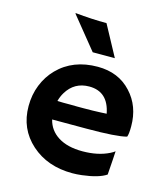

<svg xmlns="http://www.w3.org/2000/svg" viewBox="-112 -829 807 925"><g transform="rotate(15 292.0 -367.0)"><path d="M47.4 -251Q47.4 -308.1 66.9 -356.9Q86.4 -405.8 122.1 -442.4Q198.2 -520 321.3 -520Q425.3 -520 488.3 -451.2Q550.3 -384.8 550.3 -284.2Q550.3 -245.6 544.4 -231.4Q495.6 -217.8 345.7 -217.8H173.8Q186.5 -165.5 232.9 -136.5Q279.3 -107.4 353.5 -107.4Q431.2 -107.4 486.8 -135.3Q501.5 -142.6 508.8 -148.9Q507.8 -128.4 506.3 -106.9L501 -30.8Q463.9 -5.4 380.9 4.4Q356.4 7.3 334 7.3Q210 7.3 128.9 -64.9Q47.4 -137.7 47.4 -251ZM420.4 -312.5Q400.4 -417.5 306.2 -417.5Q231.9 -417.5 193.4 -353.5Q181.6 -334 175.3 -310.5Q187 -310.1 204.1 -309.6H240.2Q258.3 -309.1 274.9 -309.1H302.7Q327.6 -309.1 351.6 -309.6L391.6 -311Q407.7 -311.5 420.4 -312.5ZM150.4 -742.2Q233.4 -733.9 306.6 -733.9L389.2 -581.1H278.8L150.9 -738.8Z"/></g></svg>

Font: Hammersmith One
Style: Regular
Weight: 400
Designer: Nicole Fally
Foundry: Nicole Fally
Version: Version 1.003